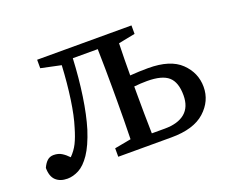

<svg xmlns="http://www.w3.org/2000/svg" viewBox="-86 -615 926 767"><g transform="rotate(-20 376.5 -231.0)"><path d="M83 13Q52 13 34 -4Q16 -21 16 -57Q24 -75 35 -85Q46 -95 62 -95Q82 -95 96.5 -86Q111 -77 124 -63Q144 -83 156 -107Q168 -131 179 -169Q193 -213 202.5 -279Q212 -345 216 -421L131 -439V-475H532V-439L461 -425Q460 -394 459.5 -357.5Q459 -321 459 -289Q498 -292 536 -292Q630 -292 674.5 -249Q719 -206 719 -146Q719 -86 671.5 -43Q624 0 529 0H303V-36L373 -49Q374 -87 374.5 -131.5Q375 -176 375 -210V-265Q375 -300 374.5 -347Q374 -394 373 -432H267Q263 -349 252 -274.5Q241 -200 224 -144Q204 -82 180.5 -47.5Q157 -13 132 0Q107 13 83 13ZM459 -210Q459 -174 459.5 -127Q460 -80 461 -42H516Q572 -42 602 -67Q632 -92 632 -142Q632 -197 605 -221Q578 -245 514 -245Q488 -245 459 -242Z"/></g></svg>

Font: Source Serif Pro
Style: Regular
Weight: 400
Designer: Frank Grießhammer
Foundry: Adobe Systems Incorporated
Version: Version 3.001;hotconv 1.0.111;makeotfexe 2.5.65597